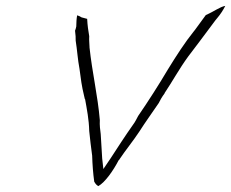

<svg xmlns="http://www.w3.org/2000/svg" viewBox="-20 -650 785 652"><path d="M242 -598C240 -588 239 -572 239 -560L237 -552C236 -548 234 -545 235 -544C237 -531 237 -522 237 -512C242 -481 244 -447 250 -416C254 -384 258 -355 265 -327L268 -314L269 -313C275 -279 282 -245 283 -205C286 -176 289 -150 293 -121V-120C294 -90 296 -62 300 -33C304 -26 308 -21 314 -18C337 -31 365 -71 383 -106L385 -107V-108C407 -141 432 -171 453 -203C474 -236 496 -266 519 -300L527 -315C530 -320 535 -328 539 -333V-334C564 -371 589 -417 619 -458C644 -491 670 -525 695 -559C703 -569 710 -580 718 -589C729 -602 738 -616 745 -630C727 -627 707 -611 679 -599L641 -547L640 -546C607 -505 579 -461 550 -414C518 -360 484 -307 449 -256C445 -249 440 -237 430 -224C406 -190 380 -150 356 -113L331 -76L327 -112C325 -140 324 -167 322 -195C320 -210 318 -224 319 -242C312 -325 293 -404 284 -489V-491C284 -503 282 -511 283 -527C280 -544 277 -564 276 -586L257 -591C252 -594 249 -596 242 -598Z"/></svg>

Font: SolarCharger
Style: 152
Weight: 100
Designer: Mew Too
Foundry: Cannot Into Space Fonts/KineticPlasma Fonts
Version: Version 1.100